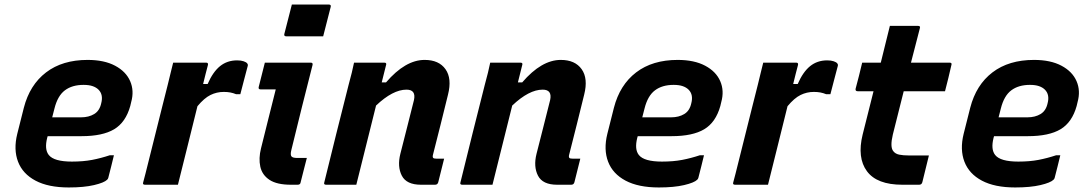

<svg xmlns="http://www.w3.org/2000/svg" viewBox="-20 -814 4810 846"><path d="M366 -550Q439 -550 487 -524.5Q535 -499 553.5 -456.5Q572 -414 558 -364L554 -347Q534 -275 483 -244.5Q432 -214 339 -214H190L188 -207Q175 -156 195 -131Q218 -102 297 -102Q347 -102 386 -109.5Q425 -117 464 -130H482Q476 -106 470 -81Q464 -56 457 -30Q456 -26 452 -22Q439 -9 394.5 1.5Q350 12 283 12Q193 12 136.5 -18Q80 -48 59.5 -101.5Q39 -155 56 -224L85 -339Q111 -440 183 -495Q255 -550 366 -550ZM348 -440Q298 -440 266 -416Q234 -392 220 -336L210 -297H337Q371 -297 395 -311.5Q419 -326 426 -359Q436 -397 414 -419Q404 -429 388 -434.5Q372 -440 348 -440Z M764 0H619Q607 0 611 -11Q613 -17 621 -49Q629 -81 641 -129Q653 -177 667 -233Q681 -289 694.5 -343Q708 -397 719 -440Q726 -468 732 -493.5Q738 -519 743 -538H888Q899 -538 896 -527Q891 -507 885.5 -486.5Q880 -466 875 -444H895Q918 -497 949.5 -522.5Q981 -548 1025 -548Q1042 -548 1053.5 -544Q1065 -540 1069 -535Q1073 -531 1072 -525Q1063 -491 1055.5 -462.5Q1048 -434 1039 -399H1020Q1008 -404 995 -406.5Q982 -409 966 -409Q935 -409 907.5 -395.5Q880 -382 850 -346Q829 -261 807 -172.5Q785 -84 764 0Z M1147 -538H1349Q1360 -538 1357 -527Q1333 -434 1310 -341Q1287 -248 1264 -154Q1258 -131 1265 -124Q1271 -118 1290 -118H1332Q1325 -92 1318 -63.5Q1311 -35 1304 -8Q1302 0 1291 0H1262Q1200 0 1167.5 -21.5Q1135 -43 1127 -79.5Q1119 -116 1130 -160Q1146 -225 1162.5 -290.5Q1179 -356 1195 -420H1129Q1117 -420 1120 -431Q1127 -457 1133.5 -484.5Q1140 -512 1147 -538ZM1266 -794H1429Q1440 -794 1437 -783L1404 -654H1241Q1230 -654 1233 -665Z M1540 -538H1673Q1685 -538 1681 -527Q1671 -489 1662 -451H1681Q1766 -550 1851 -550Q1914 -550 1943 -509Q1972 -468 1954 -397Q1938 -330 1921.5 -265.5Q1905 -201 1888 -133Q1885 -122 1889 -118Q1892 -115 1902 -115H1937Q1930 -89 1924 -63Q1918 -37 1911 -11Q1908 0 1897 0H1835Q1771 0 1750.5 -40Q1730 -80 1744 -136Q1760 -198 1774 -254Q1788 -310 1804 -373Q1814 -419 1771 -419Q1711 -419 1637 -349Q1593 -174 1550 0H1417Q1405 0 1409 -11Q1435 -118 1462 -225.5Q1489 -333 1516 -440Q1524 -468 1530 -493.5Q1536 -519 1540 -538Z M2140 -538H2273Q2285 -538 2281 -527Q2271 -489 2262 -451H2281Q2366 -550 2451 -550Q2514 -550 2543 -509Q2572 -468 2554 -397Q2538 -330 2521.5 -265.5Q2505 -201 2488 -133Q2485 -122 2489 -118Q2492 -115 2502 -115H2537Q2530 -89 2524 -63Q2518 -37 2511 -11Q2508 0 2497 0H2435Q2371 0 2350.5 -40Q2330 -80 2344 -136Q2360 -198 2374 -254Q2388 -310 2404 -373Q2414 -419 2371 -419Q2311 -419 2237 -349Q2193 -174 2150 0H2017Q2005 0 2009 -11Q2035 -118 2062 -225.5Q2089 -333 2116 -440Q2124 -468 2130 -493.5Q2136 -519 2140 -538Z M2966 -550Q3039 -550 3087 -524.5Q3135 -499 3153.5 -456.5Q3172 -414 3158 -364L3154 -347Q3134 -275 3083 -244.5Q3032 -214 2939 -214H2790L2788 -207Q2775 -156 2795 -131Q2818 -102 2897 -102Q2947 -102 2986 -109.5Q3025 -117 3064 -130H3082Q3076 -106 3070 -81Q3064 -56 3057 -30Q3056 -26 3052 -22Q3039 -9 2994.5 1.5Q2950 12 2883 12Q2793 12 2736.5 -18Q2680 -48 2659.5 -101.5Q2639 -155 2656 -224L2685 -339Q2711 -440 2783 -495Q2855 -550 2966 -550ZM2948 -440Q2898 -440 2866 -416Q2834 -392 2820 -336L2810 -297H2937Q2971 -297 2995 -311.5Q3019 -326 3026 -359Q3036 -397 3014 -419Q3004 -429 2988 -434.5Q2972 -440 2948 -440Z M3364 0H3219Q3207 0 3211 -11Q3213 -17 3221 -49Q3229 -81 3241 -129Q3253 -177 3267 -233Q3281 -289 3294.5 -343Q3308 -397 3319 -440Q3326 -468 3332 -493.5Q3338 -519 3343 -538H3488Q3499 -538 3496 -527Q3491 -507 3485.5 -486.5Q3480 -466 3475 -444H3495Q3518 -497 3549.5 -522.5Q3581 -548 3625 -548Q3642 -548 3653.5 -544Q3665 -540 3669 -535Q3673 -531 3672 -525Q3663 -491 3655.5 -462.5Q3648 -434 3639 -399H3620Q3608 -404 3595 -406.5Q3582 -409 3566 -409Q3535 -409 3507.5 -395.5Q3480 -382 3450 -346Q3429 -261 3407 -172.5Q3385 -84 3364 0Z M4073 -129Q4065 -98 4058.5 -70Q4052 -42 4044 -11Q4041 0 4030 0H3956Q3844 0 3800 -59.5Q3756 -119 3781 -221Q3793 -269 3805 -316.5Q3817 -364 3829 -412H3759Q3748 -412 3750 -423Q3758 -454 3765 -480.5Q3772 -507 3779 -538H3861Q3869 -571 3878 -607Q3884 -630 3889.5 -653.5Q3895 -677 3901 -700H4025Q4037 -700 4033 -689Q4013 -612 3994 -538H4164Q4176 -538 4172 -527Q4165 -496 4158.5 -469.5Q4152 -443 4144 -412H3962Q3950 -364 3938 -316.5Q3926 -269 3914 -221Q3901 -166 3916 -148Q3925 -136 3942.5 -132.5Q3960 -129 3985 -129Z M4536 -550Q4609 -550 4657 -524.5Q4705 -499 4723.5 -456.5Q4742 -414 4728 -364L4724 -347Q4704 -275 4653 -244.5Q4602 -214 4509 -214H4360L4358 -207Q4345 -156 4365 -131Q4388 -102 4467 -102Q4517 -102 4556 -109.5Q4595 -117 4634 -130H4652Q4646 -106 4640 -81Q4634 -56 4627 -30Q4626 -26 4622 -22Q4609 -9 4564.5 1.5Q4520 12 4453 12Q4363 12 4306.5 -18Q4250 -48 4229.5 -101.5Q4209 -155 4226 -224L4255 -339Q4281 -440 4353 -495Q4425 -550 4536 -550ZM4518 -440Q4468 -440 4436 -416Q4404 -392 4390 -336L4380 -297H4507Q4541 -297 4565 -311.5Q4589 -326 4596 -359Q4606 -397 4584 -419Q4574 -429 4558 -434.5Q4542 -440 4518 -440Z"/></svg>

Font: Recursive Sn Lnr St
Style: Bold Italic
Weight: 700
Italic angle: -15°
Version: Version 1.079;hotconv 1.0.112;makeotfexe 2.5.65598; ttfautoh